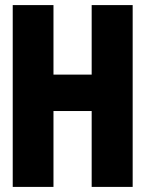

<svg xmlns="http://www.w3.org/2000/svg" viewBox="-20 -734 570 754"><path d="M30 0V-714H190V-441H340V-714H501V0H340V-298H190V0Z"/></svg>

Font: Noto Sans Mono Condensed Black
Style: Regular
Weight: 900
Width: 3
Designer: Monotype Design Team
Foundry: Monotype Imaging Inc.
Version: Version 2.014